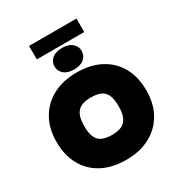

<svg xmlns="http://www.w3.org/2000/svg" viewBox="-236 -1202 1282 1371"><g transform="rotate(-30 405.0 -517.0)"><path d="M405 9Q289 9 206 -35.5Q123 -80 79 -161Q35 -242 35 -351Q35 -460 81 -540.5Q127 -621 210.5 -665Q294 -709 405 -709Q521 -709 604 -664.5Q687 -620 731 -539.5Q775 -459 775 -349Q775 -240 729 -159.5Q683 -79 600 -35Q517 9 405 9ZM405 -196Q450 -196 481.5 -209Q513 -222 530 -256Q547 -290 547 -351Q547 -412 531 -445Q515 -478 483.5 -491Q452 -504 405 -504Q361 -504 329 -491Q297 -478 280 -444.5Q263 -411 263 -349Q263 -289 279 -255.5Q295 -222 327 -209Q359 -196 405 -196ZM404 -736Q351 -736 321.5 -761Q292 -786 292 -825Q292 -863 321.5 -888Q351 -913 404 -913Q457 -913 486.5 -888Q516 -863 516 -825Q516 -786 486.5 -761Q457 -736 404 -736ZM208 -932V-1043H599V-932Z"/></g></svg>

Font: REM Black
Style: Regular
Weight: 900
Designer: Octavio Pardo
Foundry: Ashler Design
Version: Version 1.005;gftools[0.9.28]